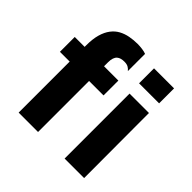

<svg xmlns="http://www.w3.org/2000/svg" viewBox="-184 -882 1043 1043"><g transform="rotate(45 337.0 -360.5)"><path d="M104 0V-392H29V-506H105V-518Q105 -567 115 -602Q125 -637 143 -660.5Q161 -684 185 -697Q209 -710 238 -715.5Q267 -721 298 -721Q314 -721 333 -718.5Q352 -716 364 -711V-579Q355 -590 344 -596Q333 -602 314 -602Q301 -602 290 -599Q279 -596 271 -589Q263 -582 258.5 -569Q254 -556 254 -536V-506H364V-392H253V0ZM457 0V-499H606L607 0ZM454 -575V-690H608V-575Z"/></g></svg>

Font: Maven Pro
Style: Bold
Weight: 700
Designer: Joe Prince
Foundry: Joe Prince
Version: Version 2.103